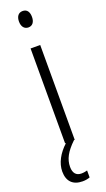

<svg xmlns="http://www.w3.org/2000/svg" viewBox="-183 -762 559 1012"><g transform="rotate(-20 97.0 -256.0)"><path d="M99 -732C74 -732 62 -713 62 -686C62 -659 75 -640 99 -640C122 -640 135 -658 135 -686C135 -713 124 -732 99 -732ZM53 126C53 83 73 46 121 0H125V-532H71V0H76C32 40 6 88 6 135C6 190 36 220 90 220C107 220 121 217 131 213V174C124 176 112 179 98 179C69 179 53 161 53 126Z"/></g></svg>

Font: Noto Sans Gurmukhi UI ExtraCondensed Light
Style: Regular
Weight: 300
Width: 2
Designer: Jelle Bosma - Monotype Design Team
Foundry: Monotype Imaging Inc.
Version: Version 2.004